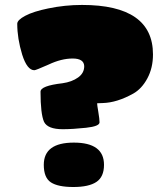

<svg xmlns="http://www.w3.org/2000/svg" viewBox="-20 -749 639 777"><path d="M119.1 -464.8Q89.8 -464.8 69.8 -527.8Q49.8 -593.3 49.8 -652.8Q49.8 -668 82.5 -685.3Q115.2 -702.6 174.8 -714.8Q242.7 -729 312 -729Q599.1 -729 599.1 -528.8Q599.1 -474.1 576.4 -431.9Q553.7 -389.6 519 -370.1Q453.1 -333.5 396 -332L373 -331.1Q373 -324.7 377.9 -295.9Q382.8 -267.1 382.8 -253.9Q382.8 -237.8 328.1 -231.9Q273.9 -226.1 233.9 -226.1Q172.9 -226.1 158.2 -255.9Q144 -288.1 144 -377.9Q144 -401.9 232.9 -412.1Q271 -417.5 296.1 -435.5Q321.3 -453.6 320.8 -481.9Q319.3 -512.2 273.9 -512.2Q228.5 -512.2 176.8 -487.8Q125 -464.8 119.1 -464.8ZM157.2 -82Q157.2 -171.9 278.8 -171.9Q400.9 -171.9 400.9 -82Q400.9 -33.2 370.1 -12.7Q339.4 7.8 276.9 7.8Q214.8 7.8 186 -11Q157.2 -29.8 157.2 -82Z"/></svg>

Font: GGS TheRock Black
Style: Regular
Weight: 900
Designer: Rodrigo Fuenzalida (2012); Goodgame Studios (2014)
Foundry: Rodrigo Fuenzalida,2012;  GGS,2014
Version: Version 1.002 | FøM Mod